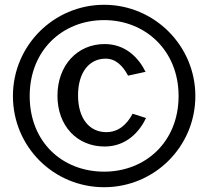

<svg xmlns="http://www.w3.org/2000/svg" viewBox="-20 -772 870 802"><path d="M415 10C625 10 796 -159 796 -371C796 -581 625 -752 415 -752C204 -752 34 -581 34 -371C34 -159 204 10 415 10ZM415 -55C240 -55 104 -179 104 -371C104 -561 240 -688 415 -688C587 -688 726 -561 726 -371C726 -179 587 -55 415 -55ZM417 -588C303 -588 220 -499 220 -372C220 -246 302 -160 417 -160C508 -160 563 -222 590 -279L534 -297C510 -252 475 -220 424 -220C354 -220 306 -276 306 -374C306 -470 353 -527 421 -527C464 -527 493 -497 515 -456L588 -472C559 -531 504 -588 417 -588Z"/></svg>

Font: Bisquit Text
Style: Regular
Weight: 400
Version: Version 1.004;Glyphs 3.2.3 (3260)